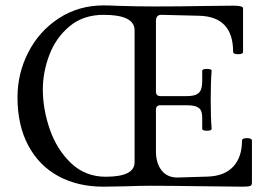

<svg xmlns="http://www.w3.org/2000/svg" viewBox="-20 -684 986 707"><path d="M44.4 -325.7Q44.4 -414.1 84.5 -491.9Q124.5 -569.8 197 -616.9Q269.5 -664.1 361.8 -664.1Q382.3 -664.1 411.1 -662.6Q488.3 -660.2 548.3 -660.2Q633.8 -660.2 747.1 -662.1L839.4 -663.1Q875 -663.1 875 -653.8V-493.2Q875 -484.4 856.9 -484.4Q838.4 -484.4 838.4 -493.2Q838.4 -623 712.9 -626L573.7 -629.4Q554.2 -629.4 554.2 -606V-347.2Q554.2 -330.1 570.8 -330.1H667.5Q690.9 -330.1 703.4 -336.2Q715.8 -342.3 720.2 -354.5Q724.6 -366.7 724.6 -387.2V-423.3Q724.6 -430.2 742.2 -430.2Q759.3 -430.2 759.3 -423.3Q755.9 -381.8 755.9 -316.9Q755.9 -251.5 759.3 -210Q759.3 -202.6 742.2 -202.6Q724.6 -202.6 724.6 -210V-250Q724.6 -266.6 720.2 -276.4Q715.8 -286.1 703.4 -291.3Q690.9 -296.4 667.5 -296.4H570.8Q554.2 -296.4 554.2 -279.8V-127.9Q554.2 -83 575 -56.6Q595.7 -30.3 633.3 -30.3L744.1 -33.7Q806.6 -35.6 838.9 -70.6Q871.1 -105.5 871.1 -166Q871.1 -175.3 889.6 -175.3Q907.7 -175.3 907.7 -166V-11.2Q907.7 -1 900.4 1.2Q893.1 3.4 872.1 3.4Q830.1 3.4 699.2 1.5Q660.6 1 617.4 0.5Q574.2 0 534.2 0Q496.6 0 441.9 2Q430.2 2 406 2.7Q381.8 3.4 360.4 3.4Q266.1 3.4 194.8 -35.4Q123.5 -74.2 84 -148.4Q44.4 -222.7 44.4 -325.7ZM475.6 -86.4V-572.3Q475.6 -629.4 361.8 -629.4Q286.6 -629.4 236.1 -587.2Q185.5 -544.9 161.6 -481.4Q137.7 -418 137.7 -354.5Q137.7 -281.7 163.6 -207.3Q189.5 -132.8 241.9 -83Q294.4 -33.2 369.1 -33.2Q475.6 -33.2 475.6 -86.4Z"/></svg>

Font: JuniusX
Style: Regular
Weight: 400
Designer: Peter S. Baker
Foundry: Briery Creek Software
Version: Version 1.004